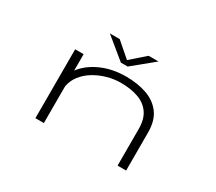

<svg xmlns="http://www.w3.org/2000/svg" viewBox="-128 -952 1355 1207"><g transform="rotate(30 550.0 -348.0)"><path d="M225 0V-500H286.5V-381Q330.5 -440 410 -476Q489.5 -512 590.5 -512Q672 -512 738.5 -489.2Q805 -466.5 844.2 -414.8Q883.5 -363 883.5 -275.5V0H821.5V-265Q821.5 -338 790.5 -381Q759.5 -424 705.2 -442.8Q651 -461.5 581 -461.5Q532 -461.5 483.2 -448Q434.5 -434.5 392.8 -409.2Q351 -384 322.8 -348Q294.5 -312 286.5 -267V0ZM364 -695.5H435.5L541 -604L645.5 -695.5H717L565 -571H516Z"/></g></svg>

Font: Trispace Expanded ExtraLight
Style: Regular
Weight: 200
Width: 7
Designer: Tyler Finck
Foundry: Etcetera Type Company
Version: Version 1.210; ttfautohint (v1.8.3)